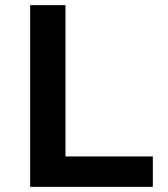

<svg xmlns="http://www.w3.org/2000/svg" viewBox="-20 -725 651 745"><path d="M97 0V-705H234V-118H573V0Z"/></svg>

Font: Nunito Sans 7pt
Style: Bold
Weight: 700
Designer: Vernon Adams
Foundry: Vernon Adams
Version: Version 3.101;gftools[0.9.27]